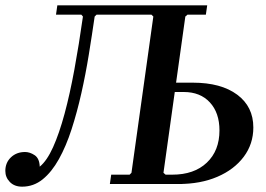

<svg xmlns="http://www.w3.org/2000/svg" viewBox="-22 -690 997 720"><path d="M521 0 544 -35H624Q706 -35 753.5 -80Q801 -125 801 -201Q801 -267 765 -306Q729 -345 667 -345H565L570 -380H701Q807 -380 867.5 -335Q928 -290 928 -212Q928 -150 892 -102Q856 -54 793 -27Q730 0 648 0ZM188 -635 193 -670H592L587 -635ZM61 10Q32 10 15 -7.5Q-2 -25 -2 -49Q-2 -80 19 -100Q40 -120 72 -120Q90 -120 108 -108Q126 -96 127 -65Q154 -87 177 -138Q200 -189 220 -263Q240 -337 257 -429.5Q274 -522 289 -628L283 -635H340L333 -628Q323 -559 311 -485Q299 -411 283 -340Q267 -269 246.5 -205.5Q226 -142 199 -93.5Q172 -45 138 -17.5Q104 10 61 10ZM681 -635 673 -628 591 -42 599 -35H666L661 0H390L395 -35H464L471 -42L553 -628L546 -635H479L484 -670H755L750 -635Z"/></svg>

Font: Brygada 1918 SemiBold
Style: Italic
Weight: 600
Italic angle: -8°
Designer: Mateusz Machalski | Borys Kosmynka | Przemek Hoffer
Foundry: NIEPODLEGLA 2018
Version: Version 3.006